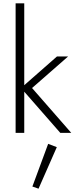

<svg xmlns="http://www.w3.org/2000/svg" viewBox="-20 -800 452 1156"><path d="M270 66 322 86 212 336 175 323ZM323 -460H390L173 -270L409 0H343L126 -248V0H74V-780H126V-287Z"/></svg>

Font: Renner* Light
Style: Light
Weight: 300
Version: Version 003.000 ; ttfautohint (v0.97) -l 8 -r 50 -G 200 -x 1